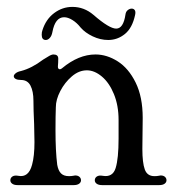

<svg xmlns="http://www.w3.org/2000/svg" viewBox="-20 -538 513 557"><path d="M41 -332Q72 -340 105 -365Q109 -367 119 -373.5Q129 -380 135 -380Q149 -380 149 -368Q149 -356 148 -346V-344Q148 -339 151.5 -337.5Q155 -336 160 -340Q208 -380 257 -380Q290 -380 321.5 -360Q353 -340 373.5 -298.5Q394 -257 394 -196L393 -106Q393 -66 400 -46.5Q407 -27 428 -27Q436 -27 440 -28L446 -29Q454 -29 458.5 -25Q463 -21 463 -15Q463 -9 457.5 -5Q452 -1 442 -1H276Q266 -1 260.5 -5Q255 -9 255 -15Q255 -22 261 -26Q267 -30 278 -28Q307 -23 315.5 -50.5Q324 -78 324 -136V-190Q324 -232 310.5 -265Q297 -298 275.5 -316Q254 -334 232 -334Q209 -334 188.5 -316.5Q168 -299 155 -274Q142 -249 142 -227Q141 -203 141 -160Q141 -100 146 -60Q149 -43 157 -35Q165 -27 180 -27Q187 -27 192 -28L198 -29Q206 -29 210.5 -25Q215 -21 215 -15Q215 -9 209.5 -5Q204 -1 194 -1H31Q21 -1 15.5 -5Q10 -9 10 -15Q10 -22 16 -26Q22 -30 33 -28Q63 -22 73 -60Q80 -85 80 -126L79 -178Q77 -220 77 -246Q77 -273 68.5 -289.5Q60 -306 41 -306Q31 -306 25.5 -309Q20 -312 20 -317Q20 -321 25.5 -325.5Q31 -330 41 -332ZM113 -422Q101 -422 101 -437Q101 -445 103 -450Q113 -482 137 -500Q161 -518 190 -518Q224 -518 251 -495Q297 -455 317 -455Q338 -455 344 -496Q345 -504 350.5 -508.5Q356 -513 362 -513Q368 -513 371 -508.5Q374 -504 372 -495Q364 -457 342.5 -439.5Q321 -422 294 -422Q271 -422 249 -432.5Q227 -443 214 -458Q203 -472 190 -480Q177 -488 166 -488Q140 -488 132 -445Q130 -434 124.5 -428Q119 -422 113 -422Z"/></svg>

Font: Hina Mincho
Style: Regular
Weight: 400
Designer: satsuyako
Foundry: satsuyako
Version: Version 1.100